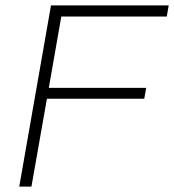

<svg xmlns="http://www.w3.org/2000/svg" viewBox="-20 -688 642 708"><path d="M51 0 168 -668H602L595 -627H206L160 -364H519L512 -324H153L96 0Z"/></svg>

Font: Gantari ExtraLight
Style: Italic
Weight: 250
Italic angle: -10°
Designer: Anugrah Pasau
Foundry: Lafontype
Version: Version 1.000